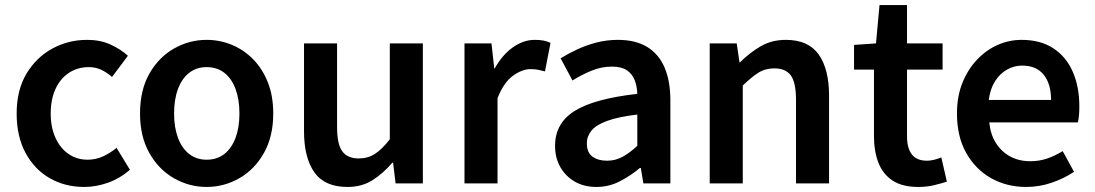

<svg xmlns="http://www.w3.org/2000/svg" viewBox="-20 -727 4340 761"><path d="M314 14Q238 14 177.5 -20.5Q117 -55 81.5 -120.5Q46 -186 46 -277Q46 -370 85 -435Q124 -500 187.5 -534.5Q251 -569 325 -569Q377 -569 417 -551Q457 -533 487 -506L424 -422Q402 -441 380 -451Q358 -461 332 -461Q288 -461 253.5 -438.5Q219 -416 200 -374.5Q181 -333 181 -277Q181 -222 200 -180.5Q219 -139 252 -116.5Q285 -94 327 -94Q360 -94 389 -107.5Q418 -121 442 -141L495 -54Q456 -20 408.5 -3Q361 14 314 14Z M799 14Q730 14 669.5 -20.5Q609 -55 572 -120.5Q535 -186 535 -277Q535 -370 572 -435Q609 -500 669.5 -534.5Q730 -569 799 -569Q851 -569 898.5 -549.5Q946 -530 983 -492.5Q1020 -455 1041.5 -401Q1063 -347 1063 -277Q1063 -186 1026 -120.5Q989 -55 928.5 -20.5Q868 14 799 14ZM799 -94Q840 -94 869 -116.5Q898 -139 913.5 -180.5Q929 -222 929 -277Q929 -333 913.5 -374.5Q898 -416 869 -438.5Q840 -461 799 -461Q759 -461 730 -438.5Q701 -416 685.5 -374.5Q670 -333 670 -277Q670 -222 685.5 -180.5Q701 -139 730 -116.5Q759 -94 799 -94Z M1357 14Q1267 14 1226 -44Q1185 -102 1185 -207V-555H1316V-223Q1316 -156 1336.5 -127.5Q1357 -99 1402 -99Q1438 -99 1466 -117Q1494 -135 1525 -175V-555H1656V0H1548L1538 -82H1535Q1498 -39 1456 -12.5Q1414 14 1357 14Z M1821 0V-555H1928L1939 -456H1941Q1971 -510 2013 -539.5Q2055 -569 2099 -569Q2121 -569 2135.5 -566Q2150 -563 2162 -557L2140 -444Q2125 -448 2112.5 -450.5Q2100 -453 2082 -453Q2050 -453 2013.5 -427Q1977 -401 1952 -338V0Z M2344 14Q2295 14 2258.5 -7Q2222 -28 2201 -64.5Q2180 -101 2180 -149Q2180 -239 2258 -287.5Q2336 -336 2506 -355Q2505 -385 2495.5 -409.5Q2486 -434 2464.5 -448.5Q2443 -463 2406 -463Q2364 -463 2325 -447Q2286 -431 2249 -408L2202 -496Q2233 -515 2268.5 -531.5Q2304 -548 2344.5 -558.5Q2385 -569 2429 -569Q2499 -569 2545 -541Q2591 -513 2614 -459.5Q2637 -406 2637 -329V0H2530L2520 -61H2516Q2479 -30 2436 -8Q2393 14 2344 14ZM2386 -90Q2419 -90 2447.5 -105.5Q2476 -121 2506 -149V-273Q2431 -264 2387 -248Q2343 -232 2324.5 -209.5Q2306 -187 2306 -159Q2306 -122 2328.5 -106Q2351 -90 2386 -90Z M2793 0V-555H2900L2911 -480H2913Q2950 -517 2994 -543Q3038 -569 3095 -569Q3184 -569 3225 -511Q3266 -453 3266 -348V0H3135V-331Q3135 -400 3114.5 -428Q3094 -456 3049 -456Q3013 -456 2985.5 -438.5Q2958 -421 2924 -388V0Z M3620 14Q3556 14 3517.5 -11.5Q3479 -37 3461.5 -82.5Q3444 -128 3444 -188V-451H3365V-549L3452 -555L3466 -707H3575V-555H3716V-451H3575V-187Q3575 -139 3594.5 -114.5Q3614 -90 3654 -90Q3668 -90 3683.5 -94Q3699 -98 3711 -103L3733 -7Q3711 0 3682.5 7Q3654 14 3620 14Z M4047 14Q3970 14 3908 -21Q3846 -56 3809.5 -121Q3773 -186 3773 -277Q3773 -345 3794.5 -398.5Q3816 -452 3852.5 -490.5Q3889 -529 3934.5 -549Q3980 -569 4029 -569Q4104 -569 4155 -535.5Q4206 -502 4232 -442.5Q4258 -383 4258 -305Q4258 -286 4256.5 -269.5Q4255 -253 4252 -242H3901Q3906 -193 3928 -159Q3950 -125 3984.5 -106.5Q4019 -88 4064 -88Q4099 -88 4130 -98.5Q4161 -109 4192 -128L4237 -46Q4198 -20 4149 -3Q4100 14 4047 14ZM3899 -331H4146Q4146 -394 4117 -430.5Q4088 -467 4031 -467Q4000 -467 3972 -451.5Q3944 -436 3924.5 -406Q3905 -376 3899 -331Z"/></svg>

Font: Noto Sans KR SemiBold
Style: Regular
Weight: 600
Designer: Ryoko NISHIZUKA  (kana, bopomofo & ideographs); Paul D. Hunt (Latin, Greek & Cyrillic); Sandoll Communications , Soo-you
Foundry: Adobe
Version: Version 2.004-H2;hotconv 1.0.118;makeotfexe 2.5.65603